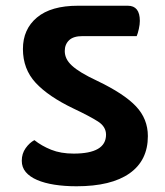

<svg xmlns="http://www.w3.org/2000/svg" viewBox="-20 -640 576 670"><path d="M237 -104Q350 -104 350 -170Q350 -198 322 -216Q294 -234 237 -261Q149 -303 104.5 -351Q60 -399 60 -469Q60 -538 109 -579Q158 -620 252 -620H426Q468 -620 468 -567Q468 -555 464.5 -539Q461 -523 457 -514H268Q236 -514 221 -499.5Q206 -485 206 -462Q206 -448 212 -435.5Q218 -423 231 -411Q244 -399 265.5 -386Q287 -373 319 -358Q413 -313 454.5 -269Q496 -225 496 -165Q496 -80 432 -35Q368 10 247 10Q205 10 170 4.5Q135 -1 109.5 -12Q84 -23 70 -39.5Q56 -56 56 -79Q56 -104 69.5 -123Q83 -142 100 -151Q125 -131 158.5 -117.5Q192 -104 237 -104Z"/></svg>

Font: Baloo 2
Style: Bold
Weight: 700
Designer: Sarang Kulkarni and Ek Type
Foundry: Ek Type
Version: Version 1.640;hotconv 1.0.111;makeotfexe 2.5.65597; ttfautoh